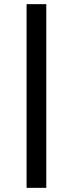

<svg xmlns="http://www.w3.org/2000/svg" viewBox="-20 -725 352 925"><path d="M108 180V-705H203V180Z"/></svg>

Font: Nunito Sans 10pt SemiExpanded Medium
Style: Regular
Weight: 500
Width: 6
Designer: Vernon Adams
Foundry: Vernon Adams
Version: Version 3.101;gftools[0.9.27]